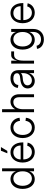

<svg xmlns="http://www.w3.org/2000/svg" viewBox="1592 -2358 981 4206"><g transform="rotate(-90 2083.0 -254.5)"><path d="M261 16C345 16 410 -32 434 -105V0H499V-700H434V-396C410 -469 345 -516 261 -516C135 -516 48 -408 48 -250C48 -92 134 16 261 16ZM275 -47C180 -47 116 -129 116 -250C116 -372 180 -453 275 -453C370 -453 434 -372 434 -250C434 -129 370 -47 275 -47Z M856 16C960 16 1041 -45 1063 -140L994 -149C978 -87 924 -47 855 -47C759 -47 694 -123 694 -235H1067V-248C1067 -410 981 -516 850 -516C718 -516 626 -407 626 -250C626 -92 719 16 856 16ZM999 -293H694C694 -387 757 -453 848 -453C938 -453 999 -389 999 -293ZM828 -585H881L965 -725H884Z M1392 16C1509 16 1596 -62 1607 -178L1539 -187C1531 -103 1472 -47 1391 -47C1294 -47 1230 -128 1230 -249C1230 -371 1295 -453 1391 -453C1472 -453 1531 -395 1539 -308L1607 -317C1595 -435 1508 -516 1391 -516C1256 -516 1162 -406 1162 -249C1162 -92 1256 16 1392 16Z M2057 -324V0H2122V-324C2122 -442 2059 -516 1960 -516C1885 -516 1823 -473 1794 -410V-700H1729V0H1794V-243C1794 -370 1856 -453 1949 -453C2018 -453 2057 -407 2057 -324Z M2412 16C2495 16 2561 -36 2585 -113V0H2650V-336C2650 -453 2588 -516 2472 -516C2352 -516 2264 -448 2262 -353L2325 -344C2328 -410 2384 -453 2468 -453C2535 -453 2577 -427 2582 -380C2586 -332 2550 -308 2464 -302C2326 -293 2249 -235 2249 -140C2249 -50 2318 16 2412 16ZM2425 -47C2362 -47 2317 -87 2317 -143C2317 -204 2372 -241 2470 -247C2526 -250 2565 -264 2585 -288V-238C2585 -130 2515 -47 2425 -47Z M2793 0H2858V-233C2858 -367 2902 -437 2984 -437H3061V-500H2974C2917 -500 2875 -449 2858 -366V-500H2793Z M3323 216C3460 216 3552 123 3552 -14V-500H3487V-392C3464 -468 3398 -516 3313 -516C3187 -516 3100 -408 3100 -250C3100 -92 3186 16 3313 16C3398 16 3464 -33 3487 -108V-14C3487 86 3421 153 3324 153C3250 153 3194 114 3185 56L3116 65C3126 154 3210 216 3323 216ZM3327 -47C3232 -47 3168 -129 3168 -250C3168 -372 3232 -453 3327 -453C3422 -453 3486 -372 3486 -250C3486 -129 3422 -47 3327 -47Z M3908 16C4012 16 4093 -45 4115 -140L4046 -149C4030 -87 3976 -47 3907 -47C3811 -47 3746 -123 3746 -235H4119V-248C4119 -410 4033 -516 3902 -516C3770 -516 3678 -407 3678 -250C3678 -92 3771 16 3908 16ZM4051 -293H3746C3746 -387 3809 -453 3900 -453C3990 -453 4051 -389 4051 -293Z"/></g></svg>

Font: Uncut Sans Book
Style: Regular
Weight: 350
Designer: Kasper Nordkvist
Foundry: UNCUT.wtf
Version: Version 1.304;Glyphs 3.2 (3246)